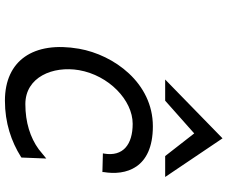

<svg xmlns="http://www.w3.org/2000/svg" viewBox="-92 -821 924 780"><g transform="rotate(90 370.0 -431.0)"><path d="M389 -640 522 -758 614 -640H699L542 -873L303 -640ZM403 -72C293 -72 247 -184 265 -290C286 -411 387 -508 483 -508C567 -508 617 -469 604 -392L603 -387L679 -385V-390C694 -479 665 -590 493 -590C317 -590 203 -432 178 -290C146 -105 226 11 389 11C479 11 555 -15 617 -54L620 -56L624 -157L586 -126C539 -92 477 -72 403 -72Z"/></g></svg>

Font: Charger Monospace
Style: Regular
Weight: 400
Designer: Jasper
Foundry: Cannot Into Space Fonts
Version: Version 0.980